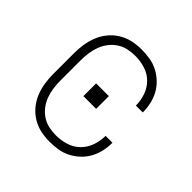

<svg xmlns="http://www.w3.org/2000/svg" viewBox="-145 -655 789 789"><g transform="rotate(45 250.0 -260.0)"><path d="M247 8Q221 8 195 2.5Q169 -3 146 -17Q123 -31 106 -51.5Q89 -72 79 -96.5Q69 -121 65 -147.5Q61 -174 61 -200V-320Q61 -346 65 -372.5Q69 -399 79 -423.5Q89 -448 106 -468.5Q123 -489 146 -503Q169 -517 195 -522.5Q221 -528 247 -528Q272 -528 296 -524Q320 -520 341.5 -509Q363 -498 381 -481Q399 -464 410.5 -443Q422 -422 427.5 -398Q433 -374 433 -350Q433 -349 433 -349Q433 -349 433 -348H393Q393 -348 393 -348.5Q393 -349 393 -349Q393 -378 383 -406Q373 -434 352.5 -454Q332 -474 304 -482.5Q276 -491 247 -491Q226 -491 205 -486.5Q184 -482 166 -470Q148 -458 135 -441Q122 -424 114.5 -404Q107 -384 104 -362.5Q101 -341 101 -320V-200Q101 -179 104 -157.5Q107 -136 114.5 -116Q122 -96 135 -79Q148 -62 166 -50Q184 -38 205 -33.5Q226 -29 247 -29Q276 -29 304 -37.5Q332 -46 352.5 -66Q373 -86 383 -114Q393 -142 393 -171Q393 -171 393 -171.5Q393 -172 393 -172H433Q433 -171 433 -171Q433 -171 433 -170Q433 -146 427.5 -122Q422 -98 410.5 -77Q399 -56 381 -39Q363 -22 341.5 -11Q320 0 296 4Q272 8 247 8ZM213 -223V-297H287V-223Z"/></g></svg>

Font: Iosevka SS04 Extralight
Style: Regular
Weight: 200
Monospace: yes
Designer: Belleve Invis
Foundry: Belleve Invis
Version: Version 19.0.0; ttfautohint (v1.8.4)